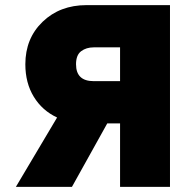

<svg xmlns="http://www.w3.org/2000/svg" viewBox="-20 -730 745 750"><path d="M42 0 203 -271Q145 -298 112 -352Q79 -406 79 -479Q79 -580 146.5 -645Q214 -710 318 -710H644V0H449V-248H424H399L261 0ZM346 -413H449V-545H346Q317 -545 297 -530Q277 -515 277 -479Q277 -413 346 -413Z"/></svg>

Font: Raleway-v4020 Black
Style: Regular
Weight: 900
Designer: Matt McInerney, Pablo Impallari, Rodrigo Fuenzalida
Foundry: Matt McInerney, Pablo Impallari, Rodrigo Fuenzalida
Version: Version 4.020;PS 004.020;hotconv 1.0.88;makeotf.lib2.5.64775